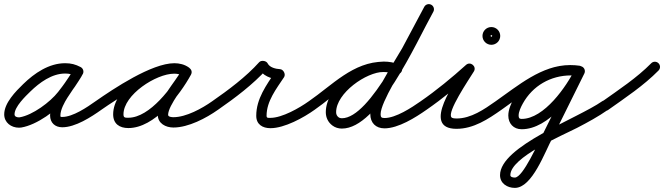

<svg xmlns="http://www.w3.org/2000/svg" viewBox="-32 -588 3217 930"><path d="M358.5 -263.2C358.5 -263.2 358.5 -263.2 358.5 -263.2C333.4 -276.3 312.3 -281.8 283.3 -281.8C205.1 -281.8 134.5 -233.4 80.6 -180.9C44.2 -145.6 -11.6 -89.2 -11.6 -34.1C-11.6 5.9 22.2 30.5 59.8 30.5C63.6 30.5 67.4 30.3 71.1 29.7C146.9 17 242.8 -52.9 288.7 -111.6C318.1 -149.1 345 -186.3 367.9 -227.9C375.7 -242.2 368.2 -255.2 356.9 -261.1C345.7 -266.9 330.7 -265.6 323.5 -251C320.5 -244.6 317.1 -238.7 313.2 -232.9C313.2 -232.9 313 -232.6 312.9 -232.4C312.7 -232.1 312.6 -231.9 312.6 -231.9C309.3 -226.4 305.7 -221.1 302.2 -215.9C302.2 -215.9 302.2 -215.8 302.1 -215.8C302.1 -215.7 302.1 -215.7 302.1 -215.7C286 -191.1 268.4 -167.2 252.8 -142.2C252.8 -142.2 252.8 -142.3 252.9 -142.4C252.9 -142.5 253 -142.5 253 -142.5C232.7 -110.9 210.6 -66.8 210.6 -28.9C210.6 6.5 234.5 28.5 269.5 28.5C333 28.5 409 -20.7 459.5 -56.6C470.7 -64.6 473.4 -80.2 465.4 -91.5C457.4 -102.7 441.8 -105.4 430.5 -97.4C430.5 -97.4 430.5 -97.4 430.5 -97.4C389.7 -68.4 320.7 -21.5 269.5 -21.5C261.3 -21.5 260.6 -21.3 260.6 -28.9C260.6 -56.5 280.3 -92.5 295 -115.5C295 -115.5 295.1 -115.5 295.1 -115.6C295.2 -115.7 295.2 -115.7 295.2 -115.7C310.6 -140.4 328 -164 343.9 -188.3C343.9 -188.3 343.9 -188.3 343.9 -188.2C343.8 -188.2 343.8 -188.1 343.8 -188.1C347.8 -194.1 351.8 -200 355.4 -206.1C355.4 -206.1 355.3 -205.9 355.1 -205.6C355 -205.4 354.8 -205.1 354.8 -205.1C360 -212.9 364.4 -220.7 368.5 -229C375.6 -243.6 368.4 -256.5 357.5 -262.2C346.6 -267.8 331.9 -266.3 324.1 -252.1C302.5 -212.8 277 -177.8 249.3 -142.4C211.1 -93.6 126.1 -30.2 62.9 -19.7C61.9 -19.5 60.8 -19.5 59.8 -19.5C50.3 -19.5 38.4 -22.8 38.4 -34.1C38.4 -71.3 91.6 -121.9 115.4 -145.1C159.4 -187.9 219 -231.8 283.3 -231.8C304.4 -231.8 317.6 -228.1 335.5 -218.8C347.7 -212.4 362.8 -217.2 369.2 -229.5C375.6 -241.7 370.8 -256.8 358.5 -263.2Z M424.5 -62.7C432.4 -51.4 448 -48.6 459.3 -56.5C532.4 -107.5 722.3 -231.8 812.6 -231.8C826.8 -231.8 841.8 -229 853.5 -220.7C866.4 -211.4 880 -217.9 887 -228.8C894 -239.6 894.3 -254.7 880.5 -262.6C857.6 -275.9 838.4 -281.1 811.3 -281.1C695.7 -281.1 516.1 -157.8 516.1 -34.2C516.1 11.8 546.8 32.3 589.7 32.3C716.6 32.3 838 -125.6 892.9 -226C900.9 -240.6 894 -253.9 883 -259.9C872 -265.9 857.1 -264.6 849.1 -250C814.3 -186.6 732.3 -102.8 732.3 -31.6C732.3 10.3 771 29.7 808 29.7C880.6 29.7 966.4 -15.6 1024.4 -56.6C1035.7 -64.5 1038.4 -80.1 1030.4 -91.4C1022.5 -102.7 1006.9 -105.4 995.6 -97.4C946.6 -62.8 869.5 -20.3 808 -20.3C801.3 -20.3 782.3 -21.5 782.3 -31.6C782.3 -77.9 866.4 -177.5 892.9 -226C900.9 -240.6 894 -253.9 883 -259.9C872 -265.9 857.1 -264.6 849.1 -250C804.4 -168.3 694.2 -17.7 589.7 -17.7C573.9 -17.7 566.1 -17.3 566.1 -34.2C566.1 -129.1 724.3 -231.1 811.3 -231.1C829.8 -231.1 840.4 -228.1 855.5 -219.4C869.2 -211.4 882.4 -217.3 889 -227.5C895.6 -237.6 895.4 -252.1 882.5 -261.3C862.2 -275.8 837.3 -281.8 812.6 -281.8C702.6 -281.8 518.4 -158.7 430.7 -97.5C419.4 -89.6 416.6 -74 424.5 -62.7Z M1024.3 -56.5C1024.3 -56.5 1024.3 -56.5 1024.3 -56.5C1105.8 -113.1 1194.2 -179.3 1260.6 -253.3C1265.5 -258.8 1253.6 -263.5 1241.3 -265.2C1229 -266.9 1216.3 -265.6 1219.6 -259C1238.1 -221.2 1282 -205.2 1321.7 -203C1330 -202.6 1327.5 -215.8 1321.6 -227.3C1315.8 -238.9 1306.8 -248.8 1302.1 -241.8C1258.6 -175.9 1209.2 -110 1209.2 -27.1C1209.2 14.7 1239.6 32.9 1278.1 32.9C1346.1 32.9 1438.7 -18.1 1492.6 -56.7C1503.8 -64.7 1506.4 -80.3 1498.3 -91.6C1490.3 -102.8 1474.7 -105.4 1463.4 -97.3C1463.4 -97.3 1463.4 -97.3 1463.4 -97.3C1418.7 -65.3 1334.6 -17.1 1278.1 -17.1C1267.2 -17.1 1259.2 -15.4 1259.2 -27.1C1259.2 -98.2 1306.5 -157.6 1343.9 -214.2C1348.5 -221.2 1347.8 -230.7 1343.8 -238.5C1339.9 -246.3 1332.7 -252.5 1324.3 -253C1303.9 -254.1 1274.4 -260.8 1264.4 -281C1261.2 -287.6 1253.4 -291.8 1245.2 -292.9C1236.9 -294 1228.3 -292.2 1223.4 -286.7C1159.6 -215.6 1074.1 -151.9 995.7 -97.5C984.4 -89.7 981.6 -74.1 989.5 -62.7C997.3 -51.4 1012.9 -48.6 1024.3 -56.5Z M1492.1 -56.4C1492.1 -56.4 1492.1 -56.4 1492.1 -56.4C1594.8 -126.8 1693.5 -239.2 1826.9 -239.2C1846.1 -239.2 1865.2 -235 1883.4 -229.2C1896.5 -225 1910.6 -232.2 1914.8 -245.4C1919 -258.5 1911.8 -272.6 1898.6 -276.8C1898.6 -276.8 1898.6 -276.8 1898.6 -276.8C1875.5 -284.2 1851.3 -289.2 1826.9 -289.2C1678.7 -289.2 1576.8 -175.1 1463.9 -97.6C1452.5 -89.8 1449.6 -74.2 1457.4 -62.9C1465.2 -51.5 1480.8 -48.6 1492.1 -56.4ZM1899.5 -276.5C1899.5 -276.5 1899.5 -276.5 1899.5 -276.5C1875 -285.4 1853.2 -289.7 1826.8 -289.7C1714.1 -289.7 1546.1 -167.4 1546.1 -44.7C1546.1 -18.8 1557.1 4.4 1578.1 20C1591.4 30 1607.4 34.8 1623.9 34.8C1800.7 34.8 1981.6 -378 2066.8 -530.8C2073.6 -542.9 2069.2 -558.1 2057.2 -564.8C2045.1 -571.6 2029.9 -567.2 2023.2 -555.2C1949.2 -422.5 1763.1 -15.2 1623.9 -15.2C1618.1 -15.2 1612.6 -16.6 1607.9 -20C1599.6 -26.2 1596.1 -34.5 1596.1 -44.7C1596.1 -136.9 1742.2 -239.7 1826.8 -239.7C1847.5 -239.7 1863.5 -236.4 1882.5 -229.5C1895.5 -224.8 1909.8 -231.5 1914.5 -244.5C1919.2 -257.5 1912.5 -271.8 1899.5 -276.5ZM2022.9 -554.7C2022.9 -554.7 2022.9 -554.7 2022.9 -554.7C1987.4 -487.6 1951.6 -420.7 1915.8 -353.8C1915.8 -353.8 1915.9 -353.9 1916 -354.1C1916 -354.2 1916.1 -354.4 1916.1 -354.4C1871.4 -276 1761.6 -114.5 1761.6 -35.2C1761.6 6.7 1788 33.7 1830.3 33.7C1897.4 33.7 1980.4 -18.7 2034.3 -56.5C2045.6 -64.4 2048.4 -80 2040.5 -91.3C2032.6 -102.6 2017 -105.4 2005.7 -97.5C1961.3 -66.4 1885.3 -16.3 1830.3 -16.3C1815.5 -16.3 1811.6 -20.6 1811.6 -35.2C1811.6 -93 1921.8 -263.6 1959.5 -329.6C1959.5 -329.6 1959.6 -329.8 1959.7 -329.9C1959.8 -330.1 1959.9 -330.2 1959.9 -330.2C1995.7 -397.2 2031.6 -464.2 2067.1 -531.3C2073.6 -543.5 2068.9 -558.7 2056.7 -565.1C2044.5 -571.6 2029.3 -566.9 2022.9 -554.7Z M2034.2 -56.4C2034.2 -56.4 2034.2 -56.4 2034.2 -56.4C2112.2 -110.3 2188.4 -173 2258.7 -236.4C2269.4 -246 2263.6 -260 2253.3 -268.6C2243 -277.1 2228.2 -280.3 2220.7 -268.1C2179.8 -201.6 2003.5 36 2179 36C2261.7 36 2332.2 -10.7 2397.4 -56.6C2408.7 -64.5 2411.4 -80.1 2403.4 -91.4C2395.5 -102.7 2379.9 -105.4 2368.6 -97.4C2312.9 -58.3 2249.9 -14 2179 -14C2173 -14 2159.6 -14.3 2154.8 -19.7C2132.3 -45.3 2236.3 -198.1 2263.3 -241.9C2270.8 -254.1 2266.6 -266.8 2257.9 -274C2249.1 -281.3 2235.9 -283.1 2225.3 -273.6C2156.5 -211.6 2082 -150.2 2005.8 -97.6C1994.4 -89.7 1991.6 -74.2 1999.4 -62.8C2007.3 -51.4 2022.8 -48.6 2034.2 -56.4ZM2341 -414C2341 -410.7 2351.3 -421 2348 -421C2344.7 -421 2355 -410.7 2355 -414C2355 -417.3 2344.7 -407 2348 -407C2351.3 -407 2341 -417.3 2341 -414ZM2305 -414C2305 -390.3 2324.3 -371 2348 -371C2371.7 -371 2391 -390.3 2391 -414C2391 -437.7 2371.7 -457 2348 -457C2324.3 -457 2305 -437.7 2305 -414Z M2362.5 -62.7C2370.4 -51.4 2386 -48.6 2397.3 -56.5C2495 -124.7 2605.1 -222.8 2729.3 -222.8C2742.4 -222.8 2755 -221.8 2767.9 -220.2C2781.6 -218.5 2794.1 -228.2 2795.8 -241.9C2797.5 -255.6 2787.8 -268.1 2774.1 -269.8C2759.1 -271.7 2744.5 -272.8 2729.3 -272.8C2591.9 -272.8 2476.3 -172.5 2368.7 -97.5C2357.4 -89.6 2354.6 -74 2362.5 -62.7ZM2774.5 -269.7C2774.5 -269.7 2774.5 -269.7 2774.5 -269.7C2760.7 -271.7 2747.2 -272.7 2733.2 -272.7C2617.2 -272.7 2512.7 -212.3 2456.6 -110.7C2443.3 -86.6 2430.1 -56.5 2430.1 -28.4C2430.1 10.3 2455.4 38 2494.7 38C2626.7 38 2748.2 -128.8 2798.5 -232.1C2804.5 -244.5 2799.4 -259.4 2786.9 -265.5C2774.5 -271.5 2759.6 -266.4 2753.5 -253.9C2713 -170.7 2603.9 -12 2494.7 -12C2483.1 -12 2480.1 -17.1 2480.1 -28.4C2480.1 -47.4 2491.5 -70.4 2500.4 -86.5C2547.8 -172.3 2635.3 -222.7 2733.2 -222.7C2744.9 -222.7 2756 -221.9 2767.5 -220.3C2781.1 -218.3 2793.8 -227.8 2795.7 -241.5C2797.7 -255.1 2788.2 -267.8 2774.5 -269.7ZM2753.6 -254.1C2753.6 -254.1 2753.6 -254.1 2753.6 -254.1C2702.7 -151.1 2651.7 -48.1 2600.6 54.9C2600.6 54.9 2600.7 54.7 2600.8 54.5C2600.9 54.3 2601 54 2601 54C2575 102 2501.6 272.1 2461.8 272.1C2454.1 272.1 2440 270.3 2440 260.4C2440 173.8 2693.5 67.4 2763.7 31.1C2815 4.5 2866 -23.3 2913.4 -56.5C2924.7 -64.5 2927.4 -80.1 2919.5 -91.4C2911.5 -102.7 2895.9 -105.4 2884.6 -97.5C2765.1 -13.5 2390 120.1 2390 260.4C2390 300.6 2425.2 322.1 2461.8 322.1C2546.3 322.1 2607.1 147.6 2645 78C2645 77.9 2645.1 77.7 2645.2 77.5C2645.3 77.3 2645.4 77.1 2645.4 77.1C2696.5 -25.9 2747.5 -128.9 2798.4 -231.9C2804.5 -244.3 2799.5 -259.3 2787.1 -265.4C2774.7 -271.5 2759.7 -266.5 2753.6 -254.1Z M2878.6 -61.2C2886.6 -49.9 2902.2 -47.3 2913.5 -55.3C2996.9 -114.5 3085.9 -173.4 3157.8 -246.5C3167.5 -256.3 3167.4 -272.1 3157.5 -281.8C3147.7 -291.5 3131.9 -291.4 3122.2 -281.5C3122.2 -281.5 3122.2 -281.5 3122.2 -281.5C3052.4 -210.6 2965.4 -153.6 2884.5 -96C2873.3 -88 2870.6 -72.4 2878.6 -61.2Z"/></svg>

Font: FRB American Cursive Guidelines Arrows Semibold
Style: Italic
Weight: 600
Italic angle: -25°
Version: Version 2.0;Modular Font Editor K font №1